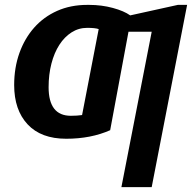

<svg xmlns="http://www.w3.org/2000/svg" viewBox="-20 -558 786 786"><path d="M251 10Q148 10 93 -49Q38 -108 38 -210Q38 -281 59.5 -341Q81 -401 120 -445Q159 -489 214 -513.5Q269 -538 337 -538H345Q396 -538 442 -525.5Q488 -513 513 -495L708 -538H746L601 208H477L601 -428H506L431 -25Q352 10 251 10ZM270 -84Q296 -84 316 -87L384 -439Q369 -444 337 -444Q302 -444 273 -425.5Q244 -407 223 -374.5Q202 -342 190.5 -297.5Q179 -253 179 -201Q179 -84 270 -84Z"/></svg>

Font: Libra Sans Modern
Style: Bold Italic
Weight: 700
Italic angle: -12°
Foundry: Stefan Peev, Context Ltd
Version: Version 1.000